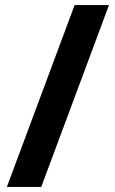

<svg xmlns="http://www.w3.org/2000/svg" viewBox="-20 -734 453 754"><path d="M408 -714 142 0H7L273 -714Z"/></svg>

Font: Noto Sans Adlam Unjoined
Style: Bold
Weight: 700
Version: Version 3.001